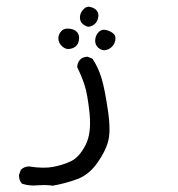

<svg xmlns="http://www.w3.org/2000/svg" viewBox="-20 -245 540 583"><path d="M46.4 312.5Q60.5 317.4 73.7 317.9Q79.1 318.4 83 318.4Q86.9 318.4 94.7 317.6Q102.5 316.9 114.7 316.9Q127 316.9 140.6 318.8Q178.7 312 214.8 298.8Q250 285.6 275.4 249.8Q300.8 213.9 308.6 183.1Q312.5 168.5 312.5 147Q312.5 122.6 307.6 89.8Q298.3 25.4 288.3 -7.6Q278.3 -40.5 260.7 -66.9L245.6 -72.8Q229.5 -71.8 222.2 -62.7Q214.8 -53.7 214.4 -41Q227.1 -15.6 236.3 11.7Q245.6 39.1 252 99.1Q253.4 114.7 253.4 128.4Q253.4 169.4 239.3 196.3Q220.2 232.9 195.3 244.6Q170.4 256.3 141.6 261.7Q128.4 264.2 110.4 264.2Q92.3 264.2 67.4 260.3Q52.2 261.2 43 271L37.6 286.6Q37.6 302.7 46.4 312.5ZM330.6 -128.9Q330.6 -137.2 324.7 -142.6Q316.4 -150.4 302.2 -153.8Q298.8 -154.8 295.9 -154.8Q287.1 -154.8 279.8 -147.9Q269 -136.7 269 -121.1Q269 -109.4 277.1 -101.3Q285.2 -93.3 295.9 -92.3Q309.1 -93.3 318.4 -101.6Q330.6 -112.8 330.6 -128.9ZM220.2 -129.9Q220.2 -141.1 213.1 -148.4Q206.1 -155.8 192.4 -157.7Q188.5 -158.2 185.5 -158.2Q174.3 -158.2 167 -151.4Q157.2 -141.1 157.2 -128.9Q157.2 -115.7 167 -106Q174.8 -97.7 185.1 -96.2Q208 -96.2 216.8 -113.3Q220.2 -121.1 220.2 -129.9ZM278.8 -198.2Q278.8 -208 272 -214.8Q265.6 -221.2 254.9 -223.6Q252 -224.6 250.5 -224.6Q249 -224.6 247.6 -224.6Q246.1 -224.6 243.7 -223.6Q238.3 -222.2 233.4 -216.8Q222.7 -205.6 222.7 -191.9Q222.7 -180.2 230.5 -172.9Q238.3 -165.5 249 -163.6Q260.7 -165.5 268.6 -173.1Q276.4 -180.7 278.3 -192.9Q278.8 -195.3 278.8 -198.2Z"/></svg>

Font: Bakudai
Style: Light
Weight: 300
Version: Version 1.48